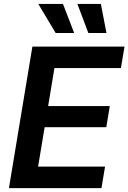

<svg xmlns="http://www.w3.org/2000/svg" viewBox="-20 -967 660 987"><path d="M25.9 0 146.5 -727.5H620.1L601.6 -617.2H259.8L227.5 -421.9H544.4L526.4 -313H209.5L175.8 -110.4H520L501.5 0ZM266.1 -797.4 176.8 -946.8H303.7L361.3 -797.4ZM434.1 -797.4 377.9 -946.8H498.5L527.3 -797.4Z"/></svg>

Font: Inter Semi Bold
Style: Italic
Weight: 600
Italic angle: -9.39999°
Designer: Rasmus Andersson
Foundry: rsms
Version: Version 4.000;git-3c8e0fc